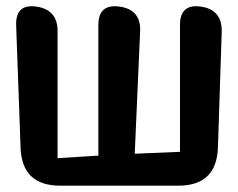

<svg xmlns="http://www.w3.org/2000/svg" viewBox="-20 -587 753 607"><path d="M170 0Q49 0 45 -121L31 -509Q30 -576 96 -566Q162 -556 162 -489V-87L291 -95V-508Q291 -576 359 -566Q426 -556 423 -488L406 -101L549 -107V-508Q549 -576 616 -566Q682 -556 681 -488L669 -121Q665 0 544 0Z"/></svg>

Font: MaokenZhuyuanTi
Style: Regular
Weight: 400
Designer: Fontworks Inc & LongZhuTi team: ZERO子、时光羊、荆南、频凡、刘鹏、Little White Dog、帆影Magmeta、奈白不弍、白日月球、ChaoTawei、雨三（排名不分先后）
Version: Version 1.000; 20230222